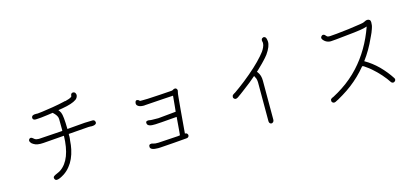

<svg xmlns="http://www.w3.org/2000/svg" viewBox="-66 -1331 4131 1900"><g transform="rotate(-15 2000.0 -380.5)"><path d="M827.1 -445.3Q845.7 -445.3 851.6 -426.8Q857.4 -408.2 840.8 -399.4Q833 -394.5 818.4 -392.6Q803.7 -390.6 791 -392.6Q779.3 -392.6 769.5 -392.6Q715.8 -388.7 590.8 -378.9Q576.2 -377.9 564.5 -377Q564.5 -367.2 563.5 -358.4H564.5Q564.5 -334 560.5 -311.5Q557.6 -262.7 548.8 -222.7Q527.3 -123 475.6 -60.5Q448.2 -25.4 411.1 -1Q361.3 30.3 336.9 31.2Q318.4 33.2 311.5 14.6Q304.7 -3.9 321.3 -13.7Q331.1 -20.5 354.5 -30.3Q377.9 -40 388.7 -47.9Q507.8 -129.9 513.7 -372.1Q339.8 -357.4 298.8 -355.5Q233.4 -350.6 201.2 -372.1Q193.4 -377 185.5 -382.8Q165 -404.3 168.9 -418Q173.8 -437.5 195.3 -437.5V-436.5Q204.1 -434.6 215.8 -423.8Q222.7 -418 225.6 -416Q240.2 -406.2 266.6 -406.2Q289.1 -406.2 505.9 -421.9Q509.8 -422.9 511.7 -424.8L510.7 -543.9Q509.8 -554.7 508.3 -560.1Q506.8 -565.4 503.4 -572.8Q500 -580.1 495.1 -586.9Q487.3 -598.6 464.8 -620.1Q436.5 -615.2 410.2 -612.3Q335.9 -601.6 293.9 -600.6Q267.6 -598.6 259.8 -611.3Q253.9 -621.1 256.8 -631.3Q259.8 -641.6 268.6 -646.5Q273.4 -649.4 283.2 -651.4Q293 -653.3 300.8 -652.3Q308.6 -651.4 316.4 -652.3V-651.4Q337.9 -653.3 368.2 -657.2Q418.9 -664.1 479.5 -673.8Q549.8 -685.5 602.5 -698.2V-699.2Q604.5 -699.2 618.2 -700.2Q661.1 -710 681.6 -724.6Q686.5 -728.5 686.5 -738.3Q687.5 -750 693.4 -755.9Q701.2 -763.7 712.4 -762.7Q723.6 -761.7 730.5 -754.9Q744.1 -735.4 737.3 -716.8Q731.4 -697.3 714.8 -685.5Q672.9 -655.3 568.4 -637.7Q535.2 -631.8 526.4 -630.9Q539.1 -615.2 546.9 -598.6Q562.5 -565.4 564.5 -427.7Q590.8 -429.7 645.5 -434.6Q703.1 -440.4 745.6 -442.9Q788.1 -445.3 827.1 -445.3Z M1717.8 -516.6Q1718.8 -513.7 1714.8 -498Q1710.9 -485.4 1708 -450.2Q1704.1 -408.2 1696.3 -325.2Q1687.5 -220.7 1675.8 -83Q1692.4 -84 1700.2 -72.3Q1709 -60.5 1702.6 -47.4Q1696.3 -34.2 1676.8 -33.2Q1608.4 -27.3 1545.9 -22.5Q1441.4 -14.6 1408.2 -12.7Q1395.5 -11.7 1383.8 -11.7Q1302.7 -11.7 1302.7 -47.9H1303.7Q1301.8 -67.4 1318.4 -71.3Q1333 -75.2 1347.7 -68.4Q1364.3 -62.5 1399.4 -63.5Q1483.4 -67.4 1601.6 -76.2Q1611.3 -76.2 1618.2 -78.1Q1622.1 -79.1 1624 -80.1Q1626 -100.6 1627.9 -120.1Q1633.8 -197.3 1639.6 -263.7Q1443.4 -247.1 1418 -247.1Q1341.8 -243.2 1335 -275.4Q1332 -287.1 1335.9 -293.9Q1338.9 -299.8 1348.6 -301.8Q1361.3 -304.7 1381.8 -299.8Q1391.6 -298.8 1395.5 -298.8Q1443.4 -297.9 1461.9 -297.9L1643.6 -315.4Q1646.5 -346.7 1649.4 -371.1Q1655.3 -443.4 1659.2 -475.6Q1635.7 -473.6 1547.9 -468.8Q1382.8 -457 1361.3 -456.1V-455.1Q1353.5 -455.1 1339.8 -456.1Q1326.2 -457 1315.4 -460.4Q1304.7 -463.9 1296.9 -469.7Q1276.4 -483.4 1284.2 -509.8Q1291 -533.2 1313.5 -523.4H1312.5Q1316.4 -522.5 1319.3 -520.5Q1321.3 -518.6 1325.2 -514.6Q1328.1 -510.7 1333 -509.8Q1340.8 -509.8 1359.4 -509.8Q1381.8 -509.8 1409.2 -510.7Q1448.2 -512.7 1531.2 -517.6Q1655.3 -525.4 1661.1 -526.4V-527.3Q1668 -527.3 1674.8 -532.2Q1680.7 -537.1 1687.5 -538.1Q1698.2 -542 1708 -535.2Q1716.8 -528.3 1717.8 -516.6Z M2699.2 -784.2Q2704.1 -768.6 2705.1 -752Q2709 -703.1 2656.2 -627.9Q2648.4 -616.2 2633.8 -600.6Q2619.1 -585 2611.8 -576.7Q2604.5 -568.4 2589.8 -553.7Q2567.4 -530.3 2540 -504.9Q2532.2 -496.1 2522.5 -489.3Q2528.3 -481.4 2531.2 -477.5Q2556.6 -443.4 2556.6 -388.7V8.8Q2556.6 28.3 2543.5 37.1Q2530.3 45.9 2518.1 38.1Q2505.9 30.3 2505.9 10.7V-386.7Q2505.9 -390.6 2504.4 -403.8Q2502.9 -417 2500.5 -422.9Q2498 -428.7 2493.2 -438.5Q2489.3 -447.3 2484.4 -456.1Q2424.8 -403.3 2359.4 -355.5Q2329.1 -332 2303.7 -313.5H2302.7Q2300.8 -312.5 2291 -304.7Q2281.2 -296.9 2273.9 -292.5Q2266.6 -288.1 2259.8 -286.1Q2246.1 -281.2 2234.9 -292Q2223.6 -302.7 2228.5 -316.4Q2229.5 -324.2 2233.9 -329.1Q2238.3 -334 2249 -339.8L2259.8 -345.7Q2309.6 -379.9 2372.1 -428.7Q2512.7 -540 2589.8 -628.9Q2609.4 -651.4 2620.6 -666.5Q2631.8 -681.6 2643.1 -705.1Q2654.3 -728.5 2654.3 -750Q2654.3 -754.9 2651.4 -765.6Q2648.4 -777.3 2651.4 -785.2Q2653.3 -793 2661.1 -797.9Q2671.9 -805.7 2683.6 -801.3Q2695.3 -796.9 2699.2 -784.2Z M3820.3 -76.2Q3828.1 -61.5 3820.3 -49.8Q3812.5 -38.1 3799.3 -37.1Q3786.1 -36.1 3776.4 -48.8Q3752.9 -85.9 3711.9 -132.8Q3671.9 -177.7 3628.9 -214.8Q3604.5 -236.3 3582 -251Q3569.3 -259.8 3558.6 -267.6Q3554.7 -269.5 3550.8 -271Q3546.9 -272.5 3544.9 -272.5H3543L3539.1 -268.6Q3465.8 -179.7 3376 -111.3Q3330.1 -76.2 3281.2 -46.9Q3255.9 -31.2 3229.5 -16.6Q3228.5 -15.6 3228.5 -15.6Q3225.6 -15.6 3219.7 -11.7Q3192.4 4.9 3180.7 2.9Q3169.9 2 3163.1 -6.3Q3156.2 -14.6 3158.2 -23.4Q3158.2 -29.3 3159.2 -33.2V-34.2Q3163.1 -42 3181.6 -50.8H3182.6Q3187.5 -52.7 3189.5 -53.7Q3242.2 -81.1 3290 -113.3Q3386.7 -176.8 3464.8 -261.7Q3609.4 -418.9 3687.5 -640.6Q3671.9 -634.8 3652.3 -630.9Q3600.6 -618.2 3362.3 -595.7Q3335.9 -593.8 3312.5 -591.8Q3289.1 -589.8 3266.6 -600.1Q3244.1 -610.4 3228.5 -632.8Q3217.8 -649.4 3231 -664.1Q3244.1 -678.7 3260.7 -669.9Q3266.6 -667 3273.4 -658.2Q3280.3 -650.4 3284.2 -647.5Q3291 -642.6 3310.5 -642.6Q3358.4 -644.5 3505.9 -662.1Q3583 -671.9 3628.9 -679.7Q3662.1 -684.6 3668.9 -688.5Q3697.3 -703.1 3707 -703.1Q3724.6 -703.1 3733.4 -694.8Q3742.2 -686.5 3742.2 -669.9Q3742.2 -654.3 3740.2 -640.1Q3738.3 -626 3730.5 -604Q3722.7 -582 3717.8 -569.8Q3712.9 -557.6 3704.1 -540L3695.3 -521.5Q3645.5 -409.2 3575.2 -315.4Q3647.5 -274.4 3710.9 -211.9Q3774.4 -147.5 3820.3 -76.2Z"/></g></svg>

Font: irohamaru Light
Style: Regular
Weight: 200
Designer: [Source Han Sans]
Ryoko NISHIZUKA  (kana & ideographs); Paul D. Hunt (Latin, Greek & Cyrillic); Wenlong ZHANG  (bopomofo
Version: Version 1.01